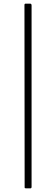

<svg xmlns="http://www.w3.org/2000/svg" viewBox="-20 -867 307 1052"><path d="M122 165Q115 165 115 160L114 -840Q114 -843 115.5 -845Q117 -847 120 -847H145Q153 -847 153 -837V157Q153 165 146 165Z"/></svg>

Font: Libre Franklin Thin Thin
Style: Regular
Weight: 250
Version: Version 3.000